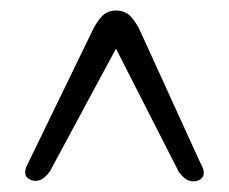

<svg xmlns="http://www.w3.org/2000/svg" viewBox="-20 -733 436 365"><path d="M358 -390.5Q349.5 -386.5 339.8 -389.5Q330 -392.5 320 -406L200.5 -640.5L75 -407.5Q65 -393.5 55.5 -390.5Q46 -387.5 37.5 -391.5Q20 -399 34 -424L158.5 -680.5Q170 -700.5 179.2 -706.8Q188.5 -713 201 -713Q213 -713 222.5 -706.8Q232 -700.5 243.5 -680.5L361.5 -422Q375 -398.5 358 -390.5Z"/></svg>

Font: Fraunces 72pt S000
Style: Bold
Weight: 700
Version: Version 1.000; ttfautohint (v1.8.3)